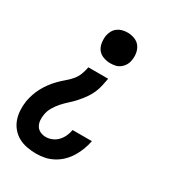

<svg xmlns="http://www.w3.org/2000/svg" viewBox="-185 -631 867 957"><g transform="rotate(30 248.0 -152.5)"><path d="M267 -352Q246 -352 226 -359.5Q206 -367 194.5 -382.5Q183 -398 180 -419Q177 -440 180 -461Q183 -476 190.5 -489.5Q198 -503 210.5 -512Q223 -521 237.5 -524.5Q252 -528 266 -528Q287 -528 307 -520.5Q327 -513 338.5 -497Q350 -481 353.5 -460.5Q357 -440 353 -419Q351 -404 343 -390.5Q335 -377 322.5 -367.5Q310 -358 295.5 -355Q281 -352 267 -352ZM172 223Q145 223 118.5 218Q92 213 70 201Q48 189 31.5 169.5Q15 150 6.5 126Q-2 102 -3.5 75.5Q-5 49 -1 22Q3 0 10 -21Q17 -42 27.5 -61.5Q38 -81 51.5 -99.5Q65 -118 81.5 -135Q98 -152 116 -167Q134 -182 148.5 -199Q163 -216 171 -237Q179 -258 183 -280H297Q293 -258 288 -235.5Q283 -213 273.5 -192Q264 -171 250 -151.5Q236 -132 220 -114Q204 -96 186 -80Q168 -64 152 -46Q136 -28 124 -7Q112 14 109 36Q106 53 107.5 69.5Q109 86 117 99.5Q125 113 140 120Q155 127 172 127Q190 127 208 119.5Q226 112 239 98Q252 84 260 66.5Q268 49 271 31V30H382V31Q377 56 368 80Q359 104 345.5 126.5Q332 149 313 168Q294 187 270 200Q246 213 221.5 218Q197 223 172 223Z"/></g></svg>

Font: Iosevka Curly
Style: Bold Italic
Weight: 700
Italic angle: -9°
Monospace: yes
Designer: Belleve Invis
Foundry: Belleve Invis
Version: Version 22.1.2; ttfautohint (v1.8.4)